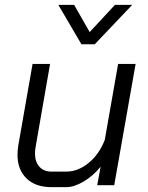

<svg xmlns="http://www.w3.org/2000/svg" viewBox="-20 -762 610 790"><path d="M52 -125Q52 -143 55 -162L114 -499H186L127 -160Q124 -145 124 -131Q124 -96 142 -76Q160 -56 191 -56H253Q301 -56 344.5 -91.5Q388 -127 411 -186L466 -499H538L450 0H380L394 -76Q363 -38 324 -15Q285 8 253 8H191Q126 8 89 -28Q52 -64 52 -125ZM220 -742H285L349 -630L453 -742H524L370 -580H315Z"/></svg>

Font: Bai Jamjuree
Style: Italic
Weight: 400
Italic angle: -10°
Version: Version 1.000; ttfautohint (v1.6)